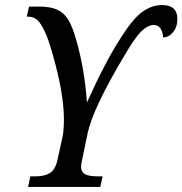

<svg xmlns="http://www.w3.org/2000/svg" viewBox="-20 -740 722 760"><path d="M100 -42H121Q156 -42 177.5 -55Q199 -68 208 -109L227 -196Q233 -222 233 -267Q233 -386 174 -573Q158 -620 139.5 -647Q121 -674 92 -674H86L95 -714H135Q180 -714 207 -701.5Q234 -689 250.5 -661.5Q267 -634 281 -584Q315 -468 324 -334Q397 -496 456 -587Q504 -664 542 -692Q580 -720 622 -720Q682 -720 682 -665Q682 -633 665 -612.5Q648 -592 626 -592Q621 -641 589 -641Q565 -641 539 -615.5Q513 -590 470 -516Q348 -311 327 -213L306 -112Q301 -90 301 -81Q301 -58 317.5 -50Q334 -42 365 -42H386L377 0H91Z"/></svg>

Font: Noto Serif Narrow
Style: Italic
Weight: 400
Width: 4
Italic angle: -12°
Designer: Monotype Design Team
Foundry: Monotype Imaging Inc.
Version: Version 1.001